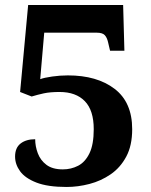

<svg xmlns="http://www.w3.org/2000/svg" viewBox="-20 -734 599 764"><path d="M245 10Q170 10 125 -7.5Q80 -25 60 -52.5Q40 -80 40 -111Q40 -146 62 -163Q84 -180 120 -180Q120 -152 130.5 -124Q141 -96 165 -78Q189 -60 230 -60Q263 -60 291 -74.5Q319 -89 336 -124Q353 -159 353 -220Q353 -295 317.5 -331.5Q282 -368 217 -368Q179 -368 154 -362.5Q129 -357 106 -350L60 -368L92 -714H470L475 -532H418L410 -566Q406 -584 397 -594Q388 -604 364 -604H156L140 -419Q156 -425 187.5 -429.5Q219 -434 250 -434Q366 -434 436 -380.5Q506 -327 506 -220Q506 -155 482.5 -111Q459 -67 420.5 -40.5Q382 -14 336 -2Q290 10 245 10Z"/></svg>

Font: NotoSerif-Bold
Style: Regular
Weight: 700
Designer: Monotype Design Team
Foundry: Monotype Imaging Inc.
Version: Version 2.007; ttfautohint (v1.8) -l 8 -r 50 -G 200 -x 14 -D